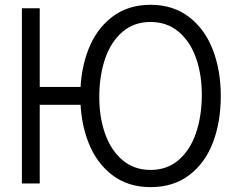

<svg xmlns="http://www.w3.org/2000/svg" viewBox="-20 -754 958 789"><path d="M70 0V-720H143.3V-396.7H339.3V-323.3H143.3V0ZM598.7 15Q506 15 440.8 -35Q375.7 -85 342.8 -170Q310 -255 310 -360Q310 -464.7 342.8 -549.7Q375.7 -634.7 440.8 -684.5Q506 -734.3 598.7 -734.3Q691.3 -734.3 756.5 -684.5Q821.7 -634.7 854.5 -549.7Q887.3 -464.7 887.3 -360Q887.3 -252.3 854.7 -167.5Q822 -82.7 756.8 -33.8Q691.7 15 598.7 15ZM598.7 -55.7Q666.5 -55.7 713.8 -96.2Q761 -136.7 784.8 -205.7Q808.7 -274.7 809.3 -360Q810 -444.7 786.2 -513.7Q762.3 -582.7 714.4 -623.2Q666.5 -663.7 598.7 -663.7Q530.8 -663.7 483.6 -623.3Q436.3 -583 412.5 -514.2Q388.7 -445.3 388 -360Q387.3 -275.3 411.3 -206.2Q435.3 -137 483.1 -96.3Q530.8 -55.7 598.7 -55.7Z"/></svg>

Font: Hauora
Style: Regular
Weight: 400
Designer: Wayne Shih
Foundry: WCYS
Version: Version 1.001